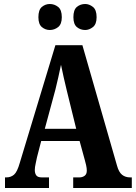

<svg xmlns="http://www.w3.org/2000/svg" viewBox="-20 -940 679 960"><path d="M5 0V-53H12Q34 -53 50 -66.5Q66 -80 79 -126L257 -714H392L565 -112Q574 -79 590.5 -66Q607 -53 631 -53H639V0H346V-53H377Q392 -53 403 -61Q414 -69 414 -87Q414 -99 410.5 -114.5Q407 -130 404 -140L378 -235H186L165 -154Q163 -142 158.5 -123Q154 -104 154 -90Q154 -73 161.5 -63Q169 -53 189 -53H225V0ZM204 -296H361L314 -487Q306 -521 298.5 -553Q291 -585 285 -616Q279 -585 271.5 -553.5Q264 -522 257 -492ZM406 -790Q382 -790 364.5 -804.5Q347 -819 347 -854Q347 -891 364.5 -905.5Q382 -920 406 -920Q426 -920 444.5 -905.5Q463 -891 463 -854Q463 -819 444.5 -804.5Q426 -790 406 -790ZM229 -790Q207 -790 189.5 -804.5Q172 -819 172 -854Q172 -891 189.5 -905.5Q207 -920 229 -920Q252 -920 270.5 -905.5Q289 -891 289 -854Q289 -819 270.5 -804.5Q252 -790 229 -790Z"/></svg>

Font: Noto Serif ExtraCondensed ExtraBold
Style: Regular
Weight: 800
Width: 2
Designer: Monotype Design Team
Foundry: Monotype Imaging Inc.
Version: Version 2.013; ttfautohint (v1.8.4.7-5d5b)